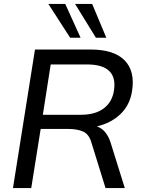

<svg xmlns="http://www.w3.org/2000/svg" viewBox="-20 -957 735 977"><path d="M46 0 158 -705H441Q560 -705 614 -650Q668 -595 652 -494Q641 -422 592.5 -376Q544 -330 473 -314Q521 -297 542 -234L615 0H517L445 -232Q433 -274 403 -287.5Q373 -301 325 -301H187L139 0ZM198 -373H392Q465 -373 508 -405.5Q551 -438 560 -497Q570 -563 535.5 -596Q501 -629 424 -629H238ZM468 -765 362 -937H449L521 -765ZM337 -765 226 -937H312L390 -765Z"/></svg>

Font: Mulish Medium
Style: Italic
Weight: 500
Italic angle: -9°
Designer: Vernon Adams
Foundry: Vernon Adams
Version: Version 3.603; ttfautohint (v1.8.3)